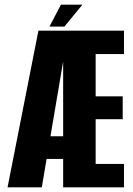

<svg xmlns="http://www.w3.org/2000/svg" viewBox="-20 -807 572 827"><path d="M12.5 0H160L263 -607V-675H145.5ZM120.5 -122.5H295V-220H143.5ZM252 0H514V-101H392V-293.5H508.5V-392H392V-574H514V-675H252ZM193 -692.5H257.5L335 -787H242.5Z"/></svg>

Font: Anybody ExtraCondensed
Style: Bold
Weight: 700
Width: 2
Version: Version 1.113;gftools[0.9.25]